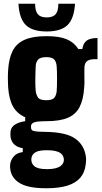

<svg xmlns="http://www.w3.org/2000/svg" viewBox="-20 -803 542 1025"><path d="M227 202Q136 202 91.2 177.8Q46.5 153.5 36.5 110Q35 103.5 34 93Q33 82.5 34.5 73Q37.5 50.5 54 31.5Q70.5 12.5 101.5 9V-12Q74 -16 57.2 -31Q40.5 -46 36.5 -70.5Q35.5 -77.5 35.5 -85.5Q35.5 -93.5 36.5 -103Q39.5 -125 60.5 -138.2Q81.5 -151.5 114.5 -156V-177Q70.5 -196.5 49.2 -235Q28 -273.5 23.5 -337Q23 -352.5 22.5 -365Q22 -377.5 22 -388.2Q22 -399 22.5 -409.2Q23 -419.5 23.5 -430Q27.5 -492 47.8 -531.8Q68 -571.5 111.8 -590.8Q155.5 -610 229 -610Q296.5 -610 336 -593.5Q375.5 -577 398.5 -541H419.5Q424 -572.5 442.8 -586.2Q461.5 -600 500.5 -600V-487H484.5Q459 -487 444.8 -476.8Q430.5 -466.5 430.5 -437V-409Q430.5 -399.5 430.5 -391.5Q430.5 -383.5 430.8 -375.5Q431 -367.5 430.8 -358.2Q430.5 -349 429.5 -337Q425.5 -271.5 404.8 -231.5Q384 -191.5 341.2 -173.8Q298.5 -156 227.5 -156Q179.5 -156 162.5 -149.8Q145.5 -143.5 145.5 -129V-126Q145.5 -116 148.8 -110.2Q152 -104.5 168 -102Q184 -99.5 222.5 -99Q330 -97.5 378.5 -65Q427 -32.5 437.5 27Q439.5 37.5 439.5 49Q439.5 60.5 437.5 75.5Q432.5 118 408.5 146Q384.5 174 339.8 188Q295 202 227 202ZM230.5 100Q257.5 100 275.5 95.5Q293.5 91 304 82.8Q314.5 74.5 318.5 64Q321.5 55.5 321 48Q320.5 40.5 317.5 33Q313 21.5 302.2 14Q291.5 6.5 274 2.8Q256.5 -1 231 -1Q191.5 -1 173.5 7.8Q155.5 16.5 150 32.5Q147 40.5 147.2 48.8Q147.5 57 149.5 64Q153 75 162.2 83.2Q171.5 91.5 188.2 95.8Q205 100 230.5 100ZM227 -268Q259.5 -268 270 -281.5Q280.5 -295 282.5 -315Q283.5 -325.5 284 -343.8Q284.5 -362 284.5 -382.5Q284.5 -403 284 -421.2Q283.5 -439.5 282.5 -450Q280.5 -473.5 269 -485.8Q257.5 -498 227 -498Q196.5 -498 184 -485.5Q171.5 -473 170.5 -448Q169.5 -425.5 169 -406.5Q168.5 -387.5 168.5 -371.5Q168.5 -355.5 169 -342.5Q169.5 -329.5 170.5 -319Q172.5 -299.5 182 -283.8Q191.5 -268 227 -268ZM229.5 -635Q153 -635 118 -669.2Q83 -703.5 78.5 -783H167.5Q167.5 -744 182 -727Q196.5 -710 229.5 -710Q262.5 -710 277 -727Q291.5 -744 291.5 -783H380.5Q375.5 -703.5 340.5 -669.2Q305.5 -635 229.5 -635Z"/></svg>

Font: Big Shoulders Display Thin Black
Style: Regular
Weight: 900
Version: Version 2.002